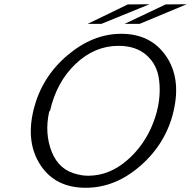

<svg xmlns="http://www.w3.org/2000/svg" viewBox="-20 -871 904 909"><path d="M570 -758 764 -850Q780 -850 813.5 -850.5Q847 -851 864 -851L641 -758ZM395 -758 585 -850Q602 -850 636.5 -850.5Q671 -851 688 -851L460 -758ZM138 -347Q138 -351 140 -355Q178 -506 298.5 -608.5Q419 -711 554 -711Q693 -711 765.5 -606.5Q838 -502 802 -346Q767 -194 647 -88Q527 18 386 18Q243 18 172.5 -88Q102 -194 138 -347ZM217 -347 213 -343Q190 -240 225 -152Q260 -64 349 -45Q373 -39 400 -39Q498 -40 581 -111.5Q664 -183 705 -288.5Q746 -394 733 -494Q724 -565 674 -609.5Q624 -654 541 -654Q428 -654 338 -568.5Q248 -483 217 -347Z"/></svg>

Font: Coval
Style: ExtraLight Italic
Weight: 200
Foundry: Context Ltd
Version: Version 001.000